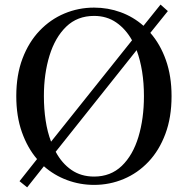

<svg xmlns="http://www.w3.org/2000/svg" viewBox="-20 -786 817 835"><path d="M170.9 -368.2Q170.9 -312.5 178.5 -262.2Q186 -211.9 202.1 -169.9L554.2 -610.8Q526.9 -659.7 485.6 -688.2Q444.3 -716.8 389.2 -716.8Q316.4 -716.8 268.1 -670.2Q219.7 -623.5 195.3 -544.2Q170.9 -464.8 170.9 -368.2ZM574.2 -567.9 222.2 -126Q249 -75.7 290.8 -46.9Q332.5 -18.1 389.2 -18.1Q461.4 -18.1 509.8 -64.7Q558.1 -111.3 582 -190.7Q606 -270 606 -368.2Q606 -481 574.2 -567.9ZM389.2 -752.9Q449.7 -752.9 504.6 -732.9Q559.6 -712.9 604 -673.8L678.2 -766.1L710 -737.8L633.8 -643.1Q676.8 -594.2 701.4 -524.9Q726.1 -455.6 726.1 -368.2Q726.1 -275.4 699.2 -203.6Q672.4 -131.8 625.7 -82.5Q579.1 -33.2 518.1 -7.6Q457 18.1 389.2 18.1Q328.1 18.1 272 -2.7Q215.8 -23.4 170.9 -63L98.1 28.8L64.9 2L141.1 -94.2Q99.6 -142.6 75.2 -211.4Q50.8 -280.3 50.8 -368.2Q50.8 -460 77.9 -531.5Q105 -603 152.1 -652.3Q199.2 -701.7 260.3 -727.3Q321.3 -752.9 389.2 -752.9Z"/></svg>

Font: Source Han Serif TW SemiBold
Style: Regular
Weight: 600
Designer: Ryoko NISHIZUKA Ë•øÂ°öÊ∂ºÂ≠ê (kana & ideographs); Frank Grie√ühammer (Latin, Greek & Cyrillic); Wenlong ZHANG Âº†ÊñáÈæô 
Foundry: Adobe
Version: Version 2.003;hotconv 1.1.1;makeotfexe 2.6.0